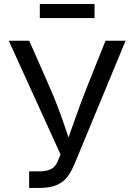

<svg xmlns="http://www.w3.org/2000/svg" viewBox="-20 -929 665 949"><path d="M124 0V-82H174.8Q210.9 -82 232.7 -93.5Q254.4 -105 265.1 -131.8L279.3 -165.5L23.4 -727.5H124.5L220.2 -510.3Q245.6 -453.1 264.4 -403.8Q283.2 -354.5 298.8 -307.9Q314.5 -261.2 331.5 -212.4H305.7Q328.6 -277.8 354 -349.9Q379.4 -421.9 414.6 -510.3L501.5 -727.5H600.6L349.1 -120.1Q334.5 -85 315.2 -57.9Q295.9 -30.8 262.5 -15.4Q229 0 173.3 0ZM447.3 -909.2V-839.8H176.8V-909.2Z"/></svg>

Font: Inter 16pt
Style: Regular
Weight: 400
Version: Version 4.001;git-66647c0bb